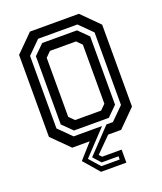

<svg xmlns="http://www.w3.org/2000/svg" viewBox="-159 -802 918 1088"><g transform="rotate(-20 300.5 -258.0)"><path d="M448 -700 551 -597V-103L448 0H370L280 90L295 106H412.5V184.5H260L178.5 90L258.5 0H153L50 -103V-597L153 -700ZM182.5 -57.5H354L215 90L272.5 155H383V135.5H281.5L240.5 90L380.5 -57.5H419.5L495.5 -133V-570.5L419.5 -646H182.5L106.5 -570.5V-133ZM196 -88 137 -146V-557.5L196 -615.5H406L464.5 -557.5V-146L406 -88ZM222 -141.5H379L409.5 -172V-528L379 -558.5H222L191.5 -528V-172Z"/></g></svg>

Font: Tourney Condensed SemiBold
Style: Regular
Weight: 600
Width: 3
Designer: Tyler Finck
Foundry: Etcetera Type Co
Version: Version 1.010; ttfautohint (v1.8.3)